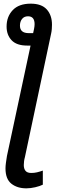

<svg xmlns="http://www.w3.org/2000/svg" viewBox="-20 -789 316 1049"><path d="M124 240Q74 240 42 214.5Q10 189 10 131Q10 118 12.5 99.5Q15 81 18 63L147 -540H128Q71 -540 43.5 -569Q16 -598 16 -644Q16 -698 49.5 -733.5Q83 -769 148 -769Q207 -769 235.5 -737.5Q264 -706 264 -654Q264 -643 263 -630Q262 -617 259 -604L116 70Q113 80 111.5 91.5Q110 103 110 113Q110 133 119.5 144.5Q129 156 151 156Q167 156 182 152.5Q197 149 214 143V220Q198 228 172.5 234Q147 240 124 240ZM137 -608H161L166 -631Q169 -646 169 -657Q169 -700 133 -700Q112 -700 100.5 -685.5Q89 -671 89 -649Q89 -608 137 -608Z"/></svg>

Font: Noto Sans SemiCondensed Medium
Style: Italic
Weight: 500
Width: 4
Italic angle: -12°
Designer: Monotype Design Team
Foundry: Monotype Imaging Inc.
Version: Version 2.013; ttfautohint (v1.8.4.7-5d5b)